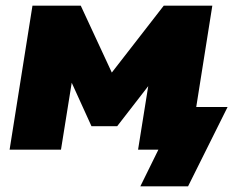

<svg xmlns="http://www.w3.org/2000/svg" viewBox="-20 -530 826 680"><path d="M14 0 95 -510H266L376 -273L560 -510H732L675 -151H786L646 130H477L541 0H469L505 -225L395 -83H304L234 -237L196 0Z"/></svg>

Font: Mulish ExtraBlack
Style: Italic
Weight: 1000
Italic angle: -9°
Designer: Vernon Adams
Foundry: Vernon Adams
Version: Version 3.603; ttfautohint (v1.8.3)